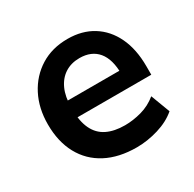

<svg xmlns="http://www.w3.org/2000/svg" viewBox="-122 -643 791 782"><g transform="rotate(-30 274.0 -252.0)"><path d="M310 10Q226 10 166 -21.5Q106 -53 74 -112Q42 -171 42 -252Q42 -328 72.5 -387Q103 -446 157.5 -480Q212 -514 285 -514Q353 -514 403 -483Q453 -452 480.5 -394.5Q508 -337 508 -257V-217H142V-296H420L404 -279Q404 -350 374 -386Q344 -422 288 -422Q249 -422 220 -403.5Q191 -385 175 -350Q159 -315 159 -265V-255Q159 -199 176.5 -162.5Q194 -126 228.5 -109Q263 -92 313 -92Q351 -92 391 -103Q431 -114 464 -141L498 -51Q463 -21 411.5 -5.5Q360 10 310 10Z"/></g></svg>

Font: Nunitoga
Style: Bold
Weight: 700
Designer: Vernon Adams
Foundry: Vernon Adams
Version: Version 1.0